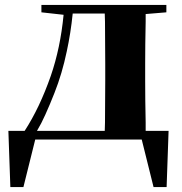

<svg xmlns="http://www.w3.org/2000/svg" viewBox="-20 -566 740 779"><path d="M403 0H123L75 193H22L14 -35H80Q141 -129 186 -258Q225 -371 238 -506L148 -516V-546H655V-516L571 -509Q571 -495 571 -478Q570 -435 569.5 -389Q569 -343 569 -308V-238Q569 -203 569.5 -157Q570 -111 571 -69Q571 -50 571 -35H664L656 193H603L555 0ZM405 -35Q405 -50 406 -69Q406 -111 406.5 -157Q407 -203 407 -238V-308Q407 -343 406.5 -389Q406 -435 406 -478Q405 -496 405 -511H275Q267 -432 251 -358Q232 -267 201 -189Q183 -143 164 -101Q148 -65 130 -35Z"/></svg>

Font: Early Summer Mincho Heavy
Style: Regular
Weight: 900
Designer: GuiWonder
Version: Version 1.002